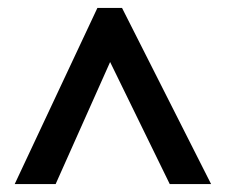

<svg xmlns="http://www.w3.org/2000/svg" viewBox="-20 -736 567 483"><path d="M17 -273H120L257 -580L407 -273H511L287 -716H225Z"/></svg>

Font: Noto Sans Myanmar UI SemiCondensed SemiBold
Style: Regular
Weight: 600
Width: 4
Designer: Monotype Design Team
Foundry: Monotype Imaging Inc.
Version: Version 2.103